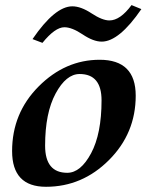

<svg xmlns="http://www.w3.org/2000/svg" viewBox="-20 -714 598 744"><path d="M240.7 -44.4Q292.5 -44.4 333 -120.1Q373.5 -195.8 373.5 -325.2Q373.5 -427.2 288.6 -427.2Q236.3 -427.2 195.6 -351.8Q154.8 -276.4 154.8 -149.4Q154.8 -44.4 240.7 -44.4ZM158.2 9.8Q26.9 9.8 26.9 -128.4Q26.9 -275.9 129.9 -379.2Q232.9 -482.4 366.2 -482.4Q505.9 -482.4 505.9 -343.3Q505.9 -197.3 402.3 -93.8Q298.8 9.8 158.2 9.8ZM144.5 -547.9 106 -562.5Q192.9 -689.5 260.3 -689.5Q293.5 -689.5 335 -662.1Q376.5 -634.8 403.8 -634.8Q445.8 -634.8 489.7 -694.3L527.8 -678.7Q441.4 -552.7 374 -552.7Q341.8 -552.7 300.3 -580.6Q258.8 -608.4 229.5 -608.4Q193.4 -608.4 144.5 -547.9Z"/></svg>

Font: Kelvinch
Style: Bold Italic
Weight: 700
Italic angle: -10°
Designer: Paul James Miller
Foundry: High-Logic / Made with FontCreator
Version: Version 3.30 September 23, 2016